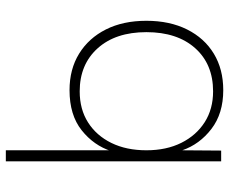

<svg xmlns="http://www.w3.org/2000/svg" viewBox="-82 -678 767 642"><g transform="rotate(-90 301.0 -356.5)"><path d="M117 -367Q136 -426 187 -466.5Q238 -507 321 -507Q391 -507 443 -475Q495 -443 524 -385.5Q553 -328 553 -250Q553 -172 524 -114Q495 -56 443 -24.5Q391 7 321 7Q243 7 191.5 -32.5Q140 -72 120 -130L119 0H83V-720H120V-364ZM515 -250Q515 -353 461 -413Q407 -473 317 -473Q257 -473 213 -445Q169 -417 144.5 -367Q120 -317 120 -250Q120 -183 145 -133Q170 -83 214 -55Q258 -27 317 -27Q408 -27 461.5 -87Q515 -147 515 -250Z"/></g></svg>

Font: Albert Sans ExtraLight
Style: Regular
Weight: 250
Designer: Andreas Rasmussen
Foundry: a.Foundry
Version: Version 1.025